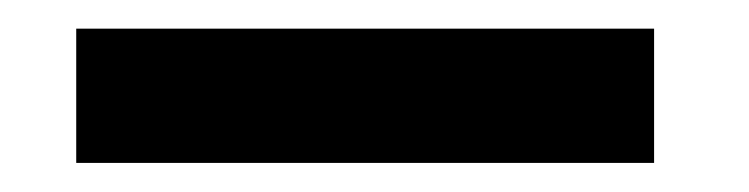

<svg xmlns="http://www.w3.org/2000/svg" viewBox="-20 -832 523 134"><path d="M33.2 -812H436.5V-718.3H33.2Z"/></svg>

Font: Reddit Sans Vanilla ExtraBold
Style: Regular
Weight: 800
Designer: Stephen Hutchings
Foundry: Reddit
Version: Version 1.013